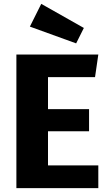

<svg xmlns="http://www.w3.org/2000/svg" viewBox="-20 -976 566 996"><path d="M194 -956 415 -831 375 -751 135 -838ZM490 -693 473 -576H229V-410H442V-295H229V-118H490V0H65V-693Z"/></svg>

Font: Fira Sans
Style: Bold
Weight: 700
Designer: bBox Type GmbH & Carrois Corporate GbR & Edenspiekermann AG
Foundry: bBox Type GmbH & Carrois Corporate GbR & Edenspiekermann AG
Version: Version 4.301;PS 004.301;hotconv 1.0.88;makeotf.lib2.5.64775